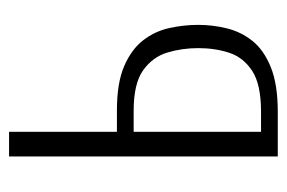

<svg xmlns="http://www.w3.org/2000/svg" viewBox="-122 -496 618 413"><g transform="rotate(-90 186.5 -289.0)"><path d="M57 0V-578H110V-346Q111 -346 122 -346Q133 -346 144.5 -346Q156 -346 156 -346Q215 -346 251 -330.5Q287 -315 306.5 -290Q326 -265 333 -234Q340 -203 340 -171Q340 -140 332.5 -109.5Q325 -79 305.5 -54.5Q286 -30 249 -15Q212 0 153 0ZM110 -36H153Q212 -36 241 -55Q270 -74 280 -104.5Q290 -135 290 -171Q290 -206 280.5 -237.5Q271 -269 242.5 -289.5Q214 -310 155 -310Q154 -310 139 -310Q124 -310 110 -310Z"/></g></svg>

Font: Oswald ExtraLight
Style: Regular
Weight: 250
Designer: Vernon Adams
Foundry: Vernon Adams
Version: Version 4.100; ttfautohint (v1.8.1.43-b0c9)